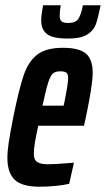

<svg xmlns="http://www.w3.org/2000/svg" viewBox="-20 -699 401 727"><path d="M8 -101Q8 -126 13 -159.5Q18 -193 30 -254Q52 -363 70 -415Q88 -467 121.5 -492.5Q155 -518 218 -518Q280 -518 305.5 -496Q331 -474 331 -423Q331 -378 305 -254L298 -223H125Q117 -188 112.5 -161Q108 -134 108 -117Q108 -94 121 -85.5Q134 -77 162 -77Q188 -77 260 -83L242 -3Q221 2 189.5 5Q158 8 130 8Q63 8 35.5 -18.5Q8 -45 8 -101ZM221 -299 225 -318Q238 -383 238 -403Q238 -419 231 -424Q224 -429 209 -429Q190 -429 180.5 -421Q171 -413 162.5 -386.5Q154 -360 141 -299ZM136 -622Q136 -641 143 -679H210Q206 -658 206 -639Q206 -625 213 -618.5Q220 -612 239 -612Q266 -612 276.5 -627.5Q287 -643 294 -679H361Q351 -629 342.5 -606Q334 -583 310 -568Q286 -553 237 -553Q180 -553 158 -570Q136 -587 136 -622Z"/></svg>

Font: Saira Ultra Condensed
Style: Bold Italic
Weight: 700
Width: 1
Italic angle: -12°
Designer: Hector Gatti with collaboration of the Omnibus-Type team
Foundry: Omnibus-Type
Version: Version 1.001; ttfautohint (v1.8)